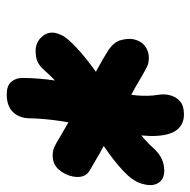

<svg xmlns="http://www.w3.org/2000/svg" viewBox="-18 -788 580 585"><g transform="rotate(90 272.5 -496.0)"><path d="M136 -314Q110 -314 93 -332.5Q76 -351 81 -375Q83 -383 88 -394Q93 -405 111 -424Q140 -454 184.5 -487Q229 -520 277.5 -552.5Q326 -585 367 -615.5Q408 -646 430 -671Q447 -690 464 -698Q481 -706 501 -706Q525 -706 536.5 -690Q548 -674 543 -649Q540 -633 533 -620Q526 -607 516 -596Q489 -567 448 -537.5Q407 -508 360.5 -477Q314 -446 270.5 -412Q227 -378 195 -341Q181 -325 167.5 -319.5Q154 -314 136 -314ZM268 -226Q242 -226 230 -239.5Q218 -253 218 -274Q218 -321 226 -375Q234 -429 245 -480.5Q256 -532 263 -570Q271 -610 272 -633.5Q273 -657 271.5 -670.5Q270 -684 268.5 -695Q267 -706 270 -721Q275 -742 289 -754Q303 -766 329 -766Q358 -766 375 -746Q392 -726 394.5 -682.5Q397 -639 383 -570Q376 -535 366.5 -488Q357 -441 349.5 -391.5Q342 -342 341 -298Q341 -265 322.5 -245.5Q304 -226 268 -226ZM454 -366Q440 -366 429.5 -370.5Q419 -375 393 -391Q364 -408 328.5 -427.5Q293 -447 256.5 -466.5Q220 -486 187.5 -504Q155 -522 133 -536Q108 -553 102.5 -574.5Q97 -596 100 -612Q105 -635 120.5 -647Q136 -659 156 -659Q172 -659 182.5 -654Q193 -649 212 -638Q243 -619 290.5 -594Q338 -569 392 -540Q446 -511 498 -480Q526 -465 518 -426Q513 -403 497 -384.5Q481 -366 454 -366Z"/></g></svg>

Font: Shantell Sans ExtraBold
Style: Italic
Weight: 800
Italic angle: -11°
Designer: Stephen Nixon, Anya Danilova, Shantell Martin
Foundry: Arrow Type
Version: Version 1.011;[c5ecc13dd]